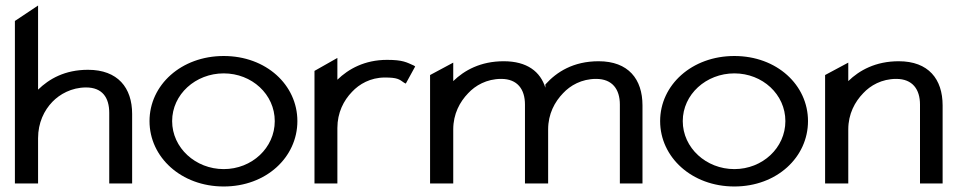

<svg xmlns="http://www.w3.org/2000/svg" viewBox="-20 -665 3471 696"><path d="M34 0H118V-164C118 -220 140 -265 170 -296C196 -323 239 -348 292 -348C351 -348 376 -311 376 -256V0H459V-252C459 -347 407 -412 299 -412C215 -412 158 -379 118 -340V-645L34 -589Z M522 -226C522 -95 637 11 791 11C945 11 1058 -95 1058 -226C1058 -357 945 -462 791 -462C637 -462 522 -357 522 -226ZM604 -226C604 -323 689 -399 791 -399C893 -399 976 -323 976 -226C976 -129 893 -52 791 -52C689 -52 604 -129 604 -226Z M1120 0H1203V-201C1203 -257 1226 -301 1256 -332C1282 -360 1323 -384 1375 -384C1420 -384 1427 -378 1445 -365L1451 -362L1485 -424L1481 -427C1454 -439 1441 -448 1383 -448C1302 -448 1243 -415 1203 -376V-455L1120 -408Z M1539 0H1623V-196C1623 -252 1647 -296 1677 -327C1703 -355 1744 -379 1797 -379C1856 -379 1883 -341 1883 -286V0H1967V-196C1967 -252 1991 -296 2021 -327C2047 -355 2088 -379 2141 -379C2200 -379 2227 -341 2227 -286V0H2309V-283C2309 -378 2258 -443 2150 -443C2058 -443 1998 -404 1958 -360L1957 -359V-347C1939 -405 1891 -443 1806 -443C1722 -443 1663 -410 1623 -371V-438L1539 -393Z M2373 -226C2373 -95 2488 11 2642 11C2796 11 2909 -95 2909 -226C2909 -357 2796 -462 2642 -462C2488 -462 2373 -357 2373 -226ZM2455 -226C2455 -323 2540 -399 2642 -399C2744 -399 2827 -323 2827 -226C2827 -129 2744 -52 2642 -52C2540 -52 2455 -129 2455 -226Z M2971 0H3055V-196C3055 -252 3079 -296 3109 -327C3135 -355 3176 -379 3229 -379C3288 -379 3315 -341 3315 -286V0H3397V-283C3397 -378 3346 -443 3238 -443C3154 -443 3095 -410 3055 -371V-438L2971 -393Z"/></svg>

Font: Charger Sport
Style: DfBdExt
Weight: 400
Designer: Jasper
Foundry: Cannot Into Space Fonts
Version: Version 1.1